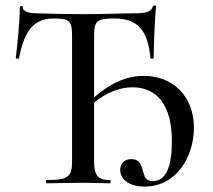

<svg xmlns="http://www.w3.org/2000/svg" viewBox="-20 -674 783 706"><path d="M509 -395C445 -395 386 -368 326 -316V-542C326 -597 336 -606 401 -606C484 -606 524 -565 533 -461C533 -457 545 -457 545 -461C545 -493 549 -608 554 -650C554 -655 543 -655 542 -650C535 -629 514 -625 471 -625C423 -625 375 -622 285 -622C223 -622 171 -623 118 -625C100 -625 64 -627 64 -647C64 -654 53 -653 53 -647C53 -601 43 -496 38 -461C38 -457 50 -457 50 -460C69 -561 105 -606 176 -606C234 -606 245 -599 245 -544V-81C245 -23 230 -12 152 -12C148 -12 148 0 152 0C188 0 234 -2 285 -2C319 -2 361 0 384 0C388 0 388 -12 384 -12C345 -12 326 -23 326 -81V-297C372 -334 421 -353 467 -353C556 -353 612 -289 612 -156C612 -64 592 -8 542 -8C518 -8 512 -20 504 -51C498 -75 487 -89 463 -89C437 -89 422 -72 422 -49C422 -16 453 12 512 12C628 12 693 -97 693 -204C693 -324 612 -395 509 -395Z"/></svg>

Font: Cormorant Infant Book
Style: Regular
Weight: 500
Designer: Christian Thalmann (Catharsis Fonts)
Version: Version 1.000;PS 002.000;hotconv 1.0.88;makeotf.lib2.5.64775